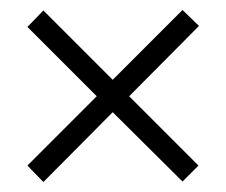

<svg xmlns="http://www.w3.org/2000/svg" viewBox="-20 -546 454 385"><path d="M346 -526 379 -494 239 -353 378 -214 346 -182 206 -321 67 -181 35 -214 174 -353 35 -492 67 -525 206 -386Z"/></svg>

Font: Noto Sans Tamil ExtraCondensed Light
Style: Regular
Weight: 300
Width: 2
Designer: Jelle Bosma - Monotype Design Team
Foundry: Monotype Imaging Inc.
Version: Version 2.004; ttfautohint (v1.8.4.7-5d5b)